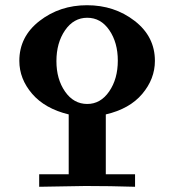

<svg xmlns="http://www.w3.org/2000/svg" viewBox="-20 -711 668 735"><path d="M54 -478Q54 -571 131.5 -631Q209 -691 313 -691Q418 -691 495.5 -631Q573 -571 573 -478Q573 -409 524.5 -351.5Q476 -294 385 -273V-44H497V4Q402 1 307 1Q289 1 130 4V-44H243V-273Q152 -295 103 -352Q54 -409 54 -478ZM196 -477Q196 -408 229 -360.5Q262 -313 314 -313Q365 -313 398 -361Q431 -409 431 -479Q431 -548 398.5 -595.5Q366 -643 314 -643Q262 -643 229 -595Q196 -547 196 -477Z"/></svg>

Font: CMU Serif
Style: Bold
Weight: 700
Version: Version 0.7.0